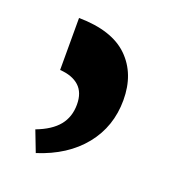

<svg xmlns="http://www.w3.org/2000/svg" viewBox="-75 -819 405 451"><g transform="rotate(20 127.5 -593.5)"><path d="M49 -760Q132 -759 172.5 -719.5Q213 -680 213 -614Q213 -548 173.5 -499Q134 -450 62 -427L42 -479Q79 -493 96.5 -514.5Q114 -536 114 -567Q114 -597 97 -612.5Q80 -628 49 -630Z"/></g></svg>

Font: Noto Serif Armenian
Style: Regular
Weight: 400
Designer: Monotype Design Team
Foundry: Monotype Imaging Inc.
Version: Version 2.007